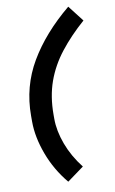

<svg xmlns="http://www.w3.org/2000/svg" viewBox="-98 -802 603 1006"><g transform="rotate(-10 203.0 -298.5)"><path d="M166 -184Q166 -120 192.5 -48.5Q219 23 270 88L181 153Q117 76 83 -16Q49 -108 49 -190V-221Q49 -376 125 -505.5Q201 -635 340 -750L406 -665Q330 -598 276 -529Q222 -460 194 -381.5Q166 -303 166 -206Z"/></g></svg>

Font: Inria Sans
Style: Bold Italic
Weight: 700
Italic angle: -10°
Designer: Black Foundry Team
Foundry: Black Foundry
Version: Version 1.2; ttfautohint (v1.8.3)